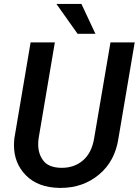

<svg xmlns="http://www.w3.org/2000/svg" viewBox="-20 -921 688 952"><path d="M383.8 -901.4H259.8L364.7 -753.4H453.1ZM527.8 -710.9 446.3 -232.4C438 -185.5 419.9 -149.9 391.1 -125.5C362.8 -101.1 327.6 -88.9 286.6 -88.9C284.7 -88.9 282.2 -88.9 280.3 -88.9C240.2 -90.3 211.9 -102.1 194.8 -124.5C177.7 -147 169.4 -173.8 169.4 -204.6C169.4 -214.4 169.9 -224.1 171.4 -234.9L252 -710.9H131.8L51.3 -235.4L49.8 -216.8C49.3 -211.4 49.3 -206.1 49.3 -201.2C49.3 -141.1 69.3 -91.3 108.9 -51.3C148.4 -11.2 203.6 9.3 274.4 10.7C276.4 10.7 278.8 10.7 280.8 10.7C354.5 10.7 418 -11.2 471.2 -55.7C524.4 -100.1 556.2 -160.2 567.4 -235.8L647.9 -710.9Z"/></svg>

Font: Roboto Medium
Style: Italic
Weight: 500
Italic angle: -12°
Designer: Google
Version: Version 2.137; 2017